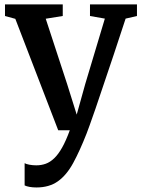

<svg xmlns="http://www.w3.org/2000/svg" viewBox="-20 -574 625 846"><path d="M140.5 252Q124 252 110.2 249.5Q96.5 247 88.5 243V145Q95 149 109.8 151.8Q124.5 154.5 140 154.5Q162 154.5 181.5 147.5Q201 140.5 219 123.2Q237 106 254 75.8Q271 45.5 287.5 0H236.5L47.5 -491L2 -503.5V-554.5H256.5V-503.5L181.5 -491.5L276 -203L318 -69L355.5 -203.5L442 -492L376.5 -503.5V-554.5H583.5V-503.5L533.5 -492Q506 -407 481.2 -333.5Q456.5 -260 436.2 -200Q416 -140 400.8 -95.2Q385.5 -50.5 375.2 -22.5Q365 5.5 361.5 14.5Q331.5 91 302.5 144.2Q273.5 197.5 235.2 224.8Q197 252 140.5 252Z"/></svg>

Font: Merriweather 20pt SemiBold
Style: Regular
Weight: 600
Version: Version 2.100